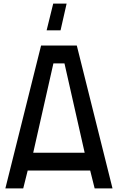

<svg xmlns="http://www.w3.org/2000/svg" viewBox="-20 -1055 660 1075"><path d="M353 -1035 319 -885H241L278 -1035ZM210 -800 10 0H110L135 -100H485L510 0H610L410 -800ZM279 -700H341L454 -200H166Z"/></svg>

Font: Serreria Sobria
Style: Medium
Weight: 500
Version: Version 001.000